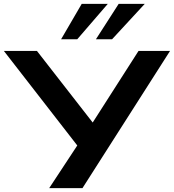

<svg xmlns="http://www.w3.org/2000/svg" viewBox="-35 -967 894 987"><path d="M218 0 374 -237 381 -195 -15 -705H155L458 -316H428L677 -705H839L389 0ZM279 -765 385 -947H519L362 -765ZM458 -765 575 -947H709L541 -765Z"/></svg>

Font: Nunito Sans 10pt Expanded
Style: Bold
Weight: 700
Width: 7
Designer: Vernon Adams
Foundry: Vernon Adams
Version: Version 3.101;gftools[0.9.27]